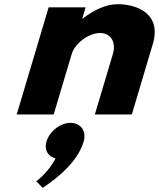

<svg xmlns="http://www.w3.org/2000/svg" viewBox="-20 -548 761 919"><path d="M60 0H237L323.4 -290C338.5 -341 405.1 -390 458.1 -390C515.1 -390 535.5 -341 520.4 -290L434 0H611L711.6 -338C754.2 -481 637.2 -528 543.2 -528C487.2 -528 427.6 -499 375.7 -459H373.7L389.8 -513H212.8ZM317.1 40C269.1 40 217.2 80 202.3 130C190.4 170 210.2 201 245.5 210C214.1 275 153.7 320 153.7 320L184.5 351C263 299 352.6 223 380.3 130C395.2 80 367.1 40 317.1 40Z"/></svg>

Font: Hussar
Style: BdOblThree
Weight: 700
Foundry: Cannot Into Space Fonts
Version: Version 2.00